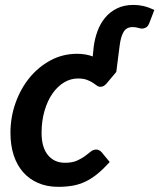

<svg xmlns="http://www.w3.org/2000/svg" viewBox="-20 -734 632 762"><path d="M415.5 -91Q390 -63 366.8 -44Q343.5 -25 319.5 -13.5Q295.5 -2 269 2.8Q242.5 7.5 211 7.5Q166.5 7.5 131.2 -7.8Q96 -23 71.5 -51Q47 -79 34.2 -118.5Q21.5 -158 21.5 -206.5Q21.5 -269 41.8 -325.8Q62 -382.5 97.5 -425.8Q133 -469 181.2 -494.8Q229.5 -520.5 286 -520.5Q303.5 -520.5 319 -517.8Q334.5 -515 348 -510L352 -549Q356 -580.5 367 -610.5Q378 -640.5 397 -663.5Q416 -686.5 444 -700.5Q472 -714.5 510 -714.5Q530.5 -714.5 550.5 -709.8Q570.5 -705 592.5 -694.5L573 -643.5Q567.5 -629 559.2 -624.8Q551 -620.5 544 -620.5Q537 -620.5 528 -623.5Q519 -626.5 506 -626.5Q482 -626.5 470.8 -607.8Q459.5 -589 455 -554L441.5 -448.5L402 -401.5Q398 -397 392 -393.2Q386 -389.5 379 -389.5Q370.5 -389.5 363.8 -394.8Q357 -400 347.8 -406Q338.5 -412 324.8 -417.2Q311 -422.5 289 -422.5Q260.5 -422.5 234.5 -407Q208.5 -391.5 188.5 -363Q168.5 -334.5 156.8 -294.5Q145 -254.5 145 -206Q145 -149.5 170 -118.8Q195 -88 238 -88Q266.5 -88 285 -96.2Q303.5 -104.5 316.8 -114.2Q330 -124 340 -132.2Q350 -140.5 362 -140.5Q368.5 -140.5 374.2 -137.2Q380 -134 384 -129L415.5 -91Z"/></svg>

Font: Lato 2
Style: Bold Italic
Weight: 700
Italic angle: -7°
Designer: Lukasz Dziedzic with Adam Twardoch and Botio Nikoltchev
Foundry: tyPoland Lukasz Dziedzic
Version: Version 2.015; 2015-08-06; http://www.latofonts.com/